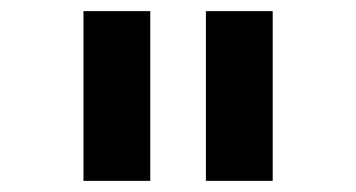

<svg xmlns="http://www.w3.org/2000/svg" viewBox="-20 -765 640 345"><path d="M130 -440H250V-745H130ZM350 -440H470V-745H350Z"/></svg>

Font: Kode
Style: Regular
Weight: 400
Monospace: yes
Designer: Isa Ozler
Foundry: Kadena LLC
Version: Version 1.000;gftools[0.9.28]